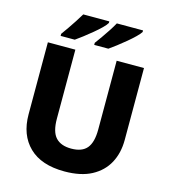

<svg xmlns="http://www.w3.org/2000/svg" viewBox="-133 -1037 1023 1154"><g transform="rotate(15 378.0 -460.5)"><path d="M677 -267Q677 -185 643.5 -123Q610 -61 543.5 -25.5Q477 10 375 10Q231 10 155 -64Q79 -138 79 -266V-714H250V-285Q250 -203 282.5 -168Q315 -133 379 -133Q446 -133 476.5 -169.5Q507 -206 507 -286V-714H677ZM613 -921Q605 -908 584.5 -888Q564 -868 537.5 -846Q511 -824 485 -804Q459 -784 440 -771H352V-784Q366 -803 384.5 -829Q403 -855 420.5 -882Q438 -909 450 -931H613ZM403 -921Q396 -908 375.5 -888Q355 -868 328.5 -846Q302 -824 276 -804Q250 -784 231 -771H143V-784Q157 -803 175 -829Q193 -855 210.5 -882Q228 -909 241 -931H403Z"/></g></svg>

Font: Noto Sans ExtraBold
Style: Regular
Weight: 800
Designer: Monotype Design Team
Foundry: Monotype Imaging Inc.
Version: Version 2.007